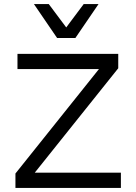

<svg xmlns="http://www.w3.org/2000/svg" viewBox="-20 -925 670 945"><path d="M351 -738H261L147 -905H220L306 -790L392 -905H465ZM151 -75H575V0H56V-71L467 -585H66V-660H562V-589Z"/></svg>

Font: Work Sans
Style: Regular
Weight: 400
Designer: Wei Huang
Foundry: Wei Huang
Version: Version 1.032;PS 001.032;hotconv 1.0.70;makeotf.lib2.5.58329